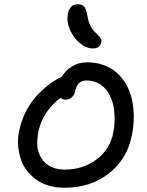

<svg xmlns="http://www.w3.org/2000/svg" viewBox="-20 -925 696 909"><path d="M418.9 -695.8Q388.2 -695.8 358.2 -720.7Q328.1 -745.6 311.5 -783.4Q294.9 -821.3 300.8 -855Q308.6 -904.8 348.1 -904.8Q369.6 -904.8 379.2 -892.8Q388.7 -880.9 395 -845.2Q398.4 -822.8 407 -805.2Q415.5 -787.6 425 -777.6Q434.6 -767.6 443.4 -759.5Q452.1 -751.5 457 -743.2Q461.9 -734.9 460 -725.1Q454.6 -695.8 418.9 -695.8ZM284.2 -36.1Q244.6 -36.1 210.2 -46.4Q175.8 -56.6 150.6 -75.2Q125.5 -93.8 106.2 -118.9Q86.9 -144 77.6 -174.1Q68.4 -204.1 65.7 -237.3Q63 -270.5 70.8 -305.2Q81.1 -356.9 105.5 -402.3Q129.9 -447.8 160.6 -479Q191.4 -510.3 219.5 -530.5Q247.6 -550.8 272.9 -562Q291 -592.8 321.8 -611.3Q352.5 -629.9 392.1 -629.9Q435.1 -629.9 471.2 -616.7Q507.3 -603.5 533.4 -580.1Q559.6 -556.6 577.9 -524.4Q596.2 -492.2 604.7 -453.6Q613.3 -415 613.3 -371.8Q613.3 -328.6 604 -283.2Q582 -171.9 495.6 -104Q409.2 -36.1 284.2 -36.1ZM160.2 -294.9Q155.8 -268.1 156.2 -242.9Q156.7 -217.8 166 -195.8Q175.3 -173.8 190.7 -157.5Q206.1 -141.1 231 -131.6Q255.9 -122.1 287.1 -122.1Q372.6 -122.1 436.5 -169.7Q500.5 -217.3 516.1 -295.9Q522 -324.7 522.7 -354.2Q523.4 -383.8 519.3 -411.4Q515.1 -439 504.4 -463.1Q493.7 -487.3 478 -505.4Q462.4 -523.4 439.2 -533.7Q416 -543.9 388.2 -543.9Q347.7 -543.9 336.9 -497.1Q333.5 -476.6 320.3 -464.8Q307.1 -453.1 292 -453.1Q277.3 -453.1 267.1 -461.9Q180.2 -397.5 160.2 -294.9Z"/></svg>

Font: Shantell Sans Irregular
Style: Italic
Weight: 400
Italic angle: -11.31°
Designer: Stephen Nixon, Anya Danilova, Shantell Martin
Foundry: Arrow Type
Version: Version 1.006;[9816181b4]